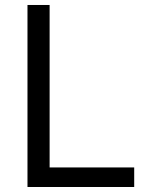

<svg xmlns="http://www.w3.org/2000/svg" viewBox="-20 -747 565 767"><path d="M516.1 0H89.8V-727.1H178.2V-78.1H516.1Z"/></svg>

Font: Telcell.Market
Style: Regular
Weight: 400
Designer: Rasmus Andersson, Sedrak Mkrtchyan
Version: Version 3.019;git-0a5106e0b